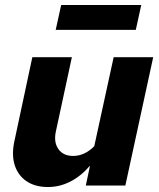

<svg xmlns="http://www.w3.org/2000/svg" viewBox="-20 -746 640 772"><path d="M173 6Q121 6 86.5 -17.5Q52 -41 39 -82.5Q26 -124 38 -179L110 -516H269L205 -219Q195 -175 214.5 -147Q234 -119 274 -119Q320 -119 359 -158L437 -516H596L484 0H325L342 -80Q306 -38 263 -16Q220 6 173 6ZM204 -626 226 -726H548L526 -626Z"/></svg>

Font: Red Hat Mono
Style: Italic
Weight: 300
Italic angle: -12°
Monospace: yes
Designer: Pentagram, MCKL
Foundry: Pentagram, MCKL
Version: Version 1.023